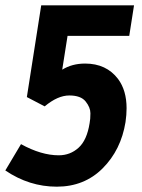

<svg xmlns="http://www.w3.org/2000/svg" viewBox="-30 -689 533 722"><path d="M191 -105Q234 -105 265.5 -133.5Q297 -162 307 -226Q310 -241 310 -263Q310 -285 292 -307.5Q274 -330 230.5 -330Q187 -330 138 -289L71 -324L125 -669H474L456 -554H224L204 -427Q241 -450 290 -450Q370 -450 414 -392Q446 -349 446 -282Q446 -257 442 -230Q425 -125 356 -56Q287 13 183.5 13Q80 13 -10 -48L49 -147Q125 -105 191 -105Z"/></svg>

Font: Rambla
Style: Bold Italic
Weight: 700
Italic angle: -12°
Designer: Martin Sommaruga
Foundry: Martin Sommaruga
Version: Version 1.001